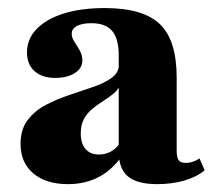

<svg xmlns="http://www.w3.org/2000/svg" viewBox="-20 -450 546 481"><path d="M277.4 -209.7V-311.3Q277.4 -353.2 260.9 -372.6Q244.4 -391.9 208.9 -391.9Q186.3 -391.9 173 -385.1Q159.7 -378.2 159.7 -365.3Q159.7 -355.6 166.5 -345.2Q173.4 -334.7 179.8 -323.4Q186.3 -312.1 186.3 -298.4Q186.3 -279 167.3 -266.9Q148.4 -254.8 118.5 -254.8Q85.5 -254.8 66.5 -271.8Q47.6 -288.7 47.6 -318.5Q47.6 -352.4 71.8 -377.4Q96 -402.4 139.5 -416.1Q183.1 -429.8 242.7 -429.8Q338.7 -429.8 380.6 -389.5Q422.6 -349.2 422.6 -255.6V-209.7ZM150 11.3Q95.2 11.3 63.3 -15.7Q31.5 -42.7 31.5 -89.5Q31.5 -125.8 49.2 -149.2Q66.9 -172.6 94.8 -187.1Q122.6 -201.6 154 -212.1Q185.5 -222.6 213.7 -232.3Q241.9 -241.9 260.1 -255.2Q278.2 -268.5 278.2 -289.5L282.3 -242.7Q278.2 -227.4 266.5 -217.3Q254.8 -207.3 240.7 -198.4Q226.6 -189.5 212.9 -178.6Q199.2 -167.7 190.7 -152.8Q182.3 -137.9 182.3 -115.3Q182.3 -90.3 194.4 -76.6Q206.5 -62.9 228.2 -62.9Q245.2 -62.9 259.7 -71.4Q274.2 -79.8 284.7 -98.4L286.3 -60.5Q261.3 -24.2 227.4 -6.5Q193.5 11.3 150 11.3ZM422.6 -74.2Q422.6 -55.6 427.4 -48.8Q432.3 -41.9 445.2 -41.9Q454.8 -41.9 463.3 -44.8Q471.8 -47.6 479.8 -53.2L492.7 -23.4Q472.6 -6.5 441.5 2.4Q410.5 11.3 374.2 11.3Q323.4 11.3 300.4 -8.1Q277.4 -27.4 277.4 -70.2V-209.7H422.6Z"/></svg>

Font: Playfair 9pt Black
Style: Regular
Weight: 900
Designer: Claus Eggers Sørensen
Foundry: Claus Eggers Sørensen
Version: Version 2.203